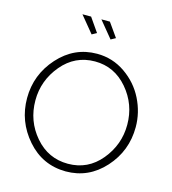

<svg xmlns="http://www.w3.org/2000/svg" viewBox="-131 -1024 1015 1135"><g transform="rotate(15 376.5 -456.5)"><path d="M431 -817 348 -918H400L460 -833ZM315 -817 232 -918H285L344 -833ZM376 5Q233 4 138.5 -104.5Q44 -213 44 -355Q44 -499 141 -607Q238 -715 377 -715Q472 -715 549.5 -661.5Q627 -608 668 -526Q709 -444 709 -355Q709 -209 612.5 -102Q516 5 376 5ZM95 -355Q95 -229 175.5 -135.5Q256 -42 377 -42Q499 -42 578 -137.5Q657 -233 657 -355Q657 -480 576.5 -574Q496 -668 377 -668Q255 -668 175 -572.5Q95 -477 95 -355Z"/></g></svg>

Font: Raleway
Style: Light
Weight: 300
Designer: Matt McInerney, Pablo Impallari, Rodrigo Fuenzalida
Foundry: Matt McInerney, Pablo Impallari, Rodrigo Fuenzalida
Version: Version 3.000